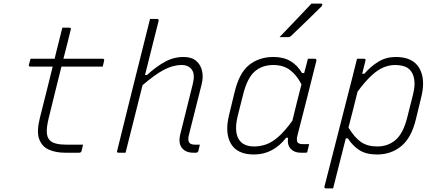

<svg xmlns="http://www.w3.org/2000/svg" viewBox="-20 -855 2440 1075"><path d="M445 -45Q443 -36 441 -28Q439 -20 437 -11Q435 -4 431.5 -2Q428 0 423 0H344Q293 0 254 -17Q215 -34 199.5 -76Q184 -118 203 -194Q222 -268 239.5 -339Q257 -410 275 -482H151Q139 -482 142 -493Q144 -502 146.5 -509.5Q149 -517 151 -526H286Q290 -544 294.5 -562.5Q299 -581 304 -600Q310 -625 316.5 -650Q323 -675 329 -700H368Q380 -700 376 -689Q366 -648 356 -607.5Q346 -567 335 -526H555Q565 -526 563 -515Q561 -506 559 -498.5Q557 -491 555 -482H324Q306 -410 288 -337.5Q270 -265 252 -191Q241 -145 242 -115.5Q243 -86 259 -69Q283 -45 352 -45Z M1008 -536Q1053 -536 1078.5 -514Q1104 -492 1111.5 -457.5Q1119 -423 1109 -383Q1091 -310 1073.5 -242Q1056 -174 1038 -101Q1029 -67 1042 -54Q1051 -45 1073 -45H1099Q1097 -36 1095 -28Q1093 -20 1091 -11Q1088 0 1077 0H1062Q1019 0 998 -27.5Q977 -55 990 -106Q1007 -174 1024 -242.5Q1041 -311 1059 -383Q1073 -438 1054.5 -464.5Q1036 -491 997 -491Q948 -491 896.5 -463.5Q845 -436 778 -378Q754 -283 730.5 -188.5Q707 -94 683 0H644Q632 0 636 -11Q675 -170 715 -329.5Q755 -489 795 -649L820 -749H860Q870 -749 868 -738Q849 -663 830 -587Q811 -511 792 -435H803Q853 -481 902.5 -508.5Q952 -536 1008 -536Z M1511 -536Q1567 -536 1606 -513Q1645 -490 1671 -446H1683Q1688 -463 1692.5 -481.5Q1697 -500 1704 -526H1742Q1754 -526 1751 -513Q1726 -411 1699 -306Q1672 -201 1646 -99Q1639 -72 1645 -60Q1651 -48 1676 -48H1711Q1709 -39 1706 -27Q1703 -15 1701 -6Q1700 0 1692 0H1663Q1628 0 1607.5 -22Q1587 -44 1593 -84H1582Q1548 -39 1502.5 -14.5Q1457 10 1402 10Q1309 10 1273.5 -49.5Q1238 -109 1262 -209L1293 -337Q1319 -447 1375 -491.5Q1431 -536 1511 -536ZM1328 -61Q1354 -35 1403 -35Q1437 -35 1470 -46.5Q1503 -58 1538.5 -89Q1574 -120 1617 -179Q1629 -230 1642 -281Q1655 -332 1668 -383Q1640 -436 1603 -463.5Q1566 -491 1510 -491Q1448 -491 1406.5 -455Q1365 -419 1342 -329L1311 -206Q1298 -153 1303 -117Q1308 -81 1328 -61ZM1724 -835H1777Q1785 -835 1784.5 -829Q1784 -823 1778 -817Q1747 -787 1723 -763Q1699 -739 1673 -714.5Q1647 -690 1611 -655Q1603 -647 1592 -647H1545Q1588 -692 1634 -740Q1680 -788 1724 -835Z M1979 -526H2018Q2030 -526 2026 -515Q2017 -480 2008 -442H2020Q2055 -483 2098.5 -509.5Q2142 -536 2196 -536Q2290 -536 2326.5 -475.5Q2363 -415 2340 -317L2309 -189Q2284 -84 2227 -37Q2170 10 2091 10Q2030 10 1992 -14.5Q1954 -39 1928 -80H1916Q1898 -10 1880.5 60Q1863 130 1845 200H1806Q1794 200 1797 188Q1836 35 1875.5 -119Q1915 -273 1954 -426Q1960 -449 1966 -474.5Q1972 -500 1979 -526ZM2191 -491Q2160 -491 2128 -478Q2096 -465 2060.5 -432.5Q2025 -400 1982 -342Q1970 -292 1957 -241.5Q1944 -191 1931 -141Q1965 -85 2001 -60Q2037 -35 2092 -35Q2153 -35 2195.5 -72Q2238 -109 2260 -197L2291 -320Q2305 -373 2299.5 -409Q2294 -445 2274 -465Q2248 -491 2191 -491Z"/></svg>

Font: Recursive Mn Lnr St Lt
Style: Italic
Weight: 300
Italic angle: -15°
Monospace: yes
Version: Version 1.079;hotconv 1.0.112;makeotfexe 2.5.65598; ttfautoh